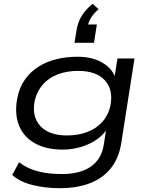

<svg xmlns="http://www.w3.org/2000/svg" viewBox="-20 -796 789 1005"><path d="M293 189Q217 189 150.5 172.5Q84 156 44 120L80 53Q109 76 144 89.5Q179 103 219 109Q259 115 303 115Q400 115 455.5 76Q511 37 523 -37L538 -134L549 -135Q529 -97 491.5 -69.5Q454 -42 406.5 -27.5Q359 -13 308 -13Q219 -13 160 -47.5Q101 -82 78 -143Q55 -204 71 -285Q82 -339 110 -379Q138 -419 180 -446Q222 -473 274.5 -486Q327 -499 387 -499Q466 -499 520 -465.5Q574 -432 586 -379H577L595 -490H684L615 -49Q603 30 561.5 83Q520 136 452 162.5Q384 189 293 189ZM330 -87Q388 -87 435.5 -104.5Q483 -122 515 -157.5Q547 -193 558 -243Q574 -327 528.5 -376Q483 -425 389 -425Q331 -425 284 -407.5Q237 -390 205.5 -355Q174 -320 162 -270Q145 -187 190.5 -137Q236 -87 330 -87ZM370 -572 381 -640Q388 -682 409 -715Q430 -748 465 -776L496 -748Q470 -725 456.5 -703Q443 -681 438 -655L421 -668H487L472 -572Z"/></svg>

Font: Nunito Sans 10pt Expanded
Style: Italic
Weight: 400
Width: 7
Italic angle: -9°
Designer: Vernon Adams
Foundry: Vernon Adams
Version: Version 3.101;gftools[0.9.27]